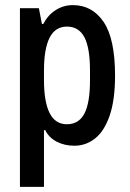

<svg xmlns="http://www.w3.org/2000/svg" viewBox="-20 -558 510 751"><path d="M58 173V-526H132L144 -464H149Q168 -500 198.5 -519Q229 -538 265 -538Q341 -538 385.5 -472Q430 -406 430 -262Q430 -167 409 -106Q388 -45 352 -16.5Q316 12 271 12Q232 12 201.5 -4Q171 -20 157 -49H152V173ZM242 -72Q288 -72 310 -113.5Q332 -155 332 -244V-282Q332 -371 310 -412.5Q288 -454 242 -454Q196 -454 174 -410.5Q152 -367 152 -282V-245Q152 -160 174 -116Q196 -72 242 -72Z"/></svg>

Font: Archivo Narrow Medium
Style: Regular
Weight: 500
Designer: Hector Gatti
Foundry: Omnibus-Type
Version: Version 3.002